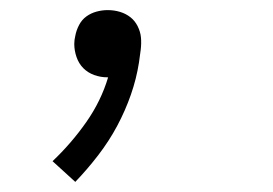

<svg xmlns="http://www.w3.org/2000/svg" viewBox="-20 -145 540 380"><path d="M129 215 84 174Q121 139 150.5 97Q180 55 194 8H192Q179 8 166.5 3.5Q154 -1 145 -10Q136 -19 131.5 -32Q127 -45 127 -58Q127 -62 127.5 -66Q128 -70 129 -74Q131 -85 136.5 -95.5Q142 -106 151 -112.5Q160 -119 171 -122Q182 -125 193 -125Q206 -125 217.5 -121.5Q229 -118 238 -111Q247 -104 252.5 -93Q258 -82 259 -70.5Q260 -59 258.5 -46.5Q257 -34 255 -21Q250 11 239 42.5Q228 74 212 104Q196 134 174.5 162Q153 190 129 215Z"/></svg>

Font: Iosevka Aile Light Oblique
Style: Regular
Weight: 300
Italic angle: -9°
Designer: Belleve Invis
Foundry: Belleve Invis
Version: Version 31.1.0; ttfautohint (v1.8.4)